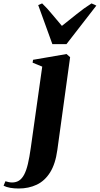

<svg xmlns="http://www.w3.org/2000/svg" viewBox="-150 -824 570 1098"><path d="M178 33Q167 113.5 136.5 162Q106 210.5 60 232.2Q14 254 -43 254Q-69.5 254 -92 250Q-114.5 246 -129.5 238L-119 212.5Q-109.5 215.5 -99.8 217.5Q-90 219.5 -81 219.5Q-58 219.5 -41.2 208.8Q-24.5 198 -12 174.8Q0.5 151.5 9.5 113.5Q18.5 75.5 26 21.5L91.5 -443L36.5 -465.5L39 -482L230.5 -515L251 -497ZM149.5 -571.5 68.5 -795 91 -804.5Q119 -778 147.5 -743Q176 -708 204 -676Q246.5 -709 287.8 -742.8Q329 -776.5 373.5 -804.5L401 -792L230 -571.5Z"/></svg>

Font: Merriweather 144pt ExtraBold
Style: Italic
Weight: 800
Italic angle: -7.8°
Version: Version 2.101